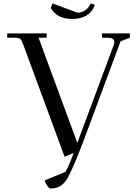

<svg xmlns="http://www.w3.org/2000/svg" viewBox="-20 -896 793 1115"><path d="M22 -677V-702H251V-677H204L429 -66L641 -636Q644 -645 644 -653Q644 -677 602 -677H572V-702H734V-677L680 -656L473 -99Q403 88 369 143.5Q335 199 275 199Q266 199 255 183.5Q244 168 239 152L360 102Q377 75 408 -8L355 14L115 -637Q106 -662 98 -669.5Q90 -677 66 -677ZM275 -850 285 -876 431 -822Q483 -825 507 -876L531 -867Q501 -786 399 -786Q310 -786 275 -850Z"/></svg>

Font: Dihjauti
Style: Bold
Weight: 700
Designer: T. Christopher White
Version: Version 3.0.0